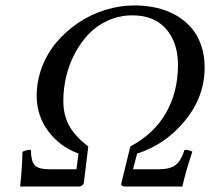

<svg xmlns="http://www.w3.org/2000/svg" viewBox="-20 -680 766 700"><path d="M159.2 -63H258.8L266.1 -120.1Q196.8 -146 155.3 -202.4Q113.8 -258.8 113.8 -331.1Q113.8 -385.7 133.5 -436.8Q153.3 -487.8 187.7 -527.8Q222.2 -567.9 267.1 -597.9Q312 -627.9 364.5 -644Q417 -660.2 470.2 -660.2Q513.2 -660.2 551.3 -651.4Q589.4 -642.6 621.6 -624.3Q653.8 -606 677 -579.3Q700.2 -552.7 713.1 -515.6Q726.1 -478.5 726.1 -434.1Q726.1 -328.1 655 -240.7Q584 -153.3 480 -120.1L464.8 -63H561Q600.6 -63 620.6 -78.9Q640.6 -94.7 652.8 -133.8Q668.9 -133.8 681.2 -127Q654.8 -47.4 645 0H436Q421.9 0 421.9 -9.8L455.1 -146Q541.5 -191.9 585.2 -268.3Q628.9 -344.7 628.9 -443.8Q628.9 -524.4 585.7 -574.2Q542.5 -624 462.9 -624Q416 -624 374.8 -605.7Q333.5 -587.4 304 -556.6Q274.4 -525.9 253.2 -485.6Q231.9 -445.3 221.4 -401.4Q210.9 -357.4 210.9 -313Q210.9 -258.8 233.2 -220Q255.4 -181.2 301.8 -146L286.1 -16.1Q285.6 -8.8 280 -4.4Q274.4 0 267.1 0H53.2Q60.5 -62.5 62 -127Q77.6 -133.8 92.8 -133.8Q92.8 -93.8 106 -78.4Q119.1 -63 159.2 -63Z"/></svg>

Font: Common Serif News
Style: Italic
Weight: 450
Italic angle: -12°
Designer: Philipp H. Poll, Khaled Hosny
Foundry: Stefan Peev, Context Ltd.
Version: Version 1.026